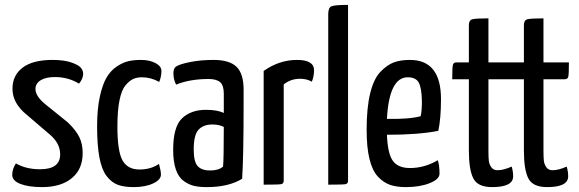

<svg xmlns="http://www.w3.org/2000/svg" viewBox="-20 -755 2367 785"><path d="M186 -203 89 -286Q31 -333 31 -392Q31 -447 72.5 -478.5Q114 -510 195 -510Q242 -510 272 -499.5Q302 -489 311 -477.5Q320 -466 320 -454Q320 -433 303 -413Q259 -440 204 -440Q168 -440 146.5 -427Q125 -414 125 -391Q125 -362 165 -329L258 -254Q291 -222 304.5 -194Q318 -166 318 -129Q318 -63 273.5 -26.5Q229 10 152 10Q97 10 63.5 -3Q30 -16 30 -40Q30 -64 45 -87Q86 -63 144 -63Q226 -63 226 -124Q226 -168 186 -203Z M640 -465Q640 -442 631 -420Q597 -439 560 -439Q540 -439 524.5 -432Q509 -425 493 -406Q477 -387 468.5 -344.5Q460 -302 460 -238Q460 -136 481 -99Q502 -62 550 -62Q597 -62 630 -85Q638 -56 638 -41Q638 -20 606 -5Q574 10 526 10Q487 10 461.5 0.5Q436 -9 416 -35Q396 -61 386.5 -111Q377 -161 377 -239Q377 -308 388 -359Q399 -410 416 -438.5Q433 -467 458 -483.5Q483 -500 505.5 -505Q528 -510 556 -510Q592 -510 616 -497Q640 -484 640 -465Z M976 -388V-335Q976 -115 970 -24Q914 10 826 10Q795 10 773.5 5Q752 0 731 -15Q710 -30 699 -62Q688 -94 688 -142Q688 -237 724.5 -271.5Q761 -306 822 -306Q869 -306 895 -293V-372Q895 -406 880 -419Q865 -432 833 -432Q756 -432 700 -409Q689 -430 689 -456Q689 -476 700 -483Q715 -493 758 -501.5Q801 -510 853 -510Q918 -510 947 -482Q976 -454 976 -388ZM895 -236Q876 -246 848 -246Q812 -246 792 -225Q772 -204 772 -144Q772 -93 788.5 -75.5Q805 -58 839 -58Q874 -58 892 -74Q895 -108 895 -236Z M1058 0V-465Q1122 -510 1194 -510Q1264 -510 1264 -468Q1264 -443 1255 -421Q1234 -433 1207 -433Q1169 -433 1140 -410V-16Q1140 -4 1129.5 -2Q1119 0 1058 0Z M1403 -735V-16Q1403 -4 1392.5 -2Q1382 0 1322 0V-698Q1322 -724 1336 -729.5Q1350 -735 1403 -735Z M1656 -68Q1716 -68 1770 -100Q1777 -78 1777 -45Q1777 -22 1736.5 -6Q1696 10 1639 10Q1601 10 1574 0.5Q1547 -9 1524.5 -33.5Q1502 -58 1490.5 -105.5Q1479 -153 1479 -224Q1479 -314 1493.5 -373.5Q1508 -433 1535.5 -461.5Q1563 -490 1590.5 -500Q1618 -510 1656 -510Q1783 -510 1783 -350Q1783 -270 1772 -220Q1691 -204 1562 -204Q1565 -126 1586.5 -97Q1608 -68 1656 -68ZM1647 -439Q1571 -439 1562 -269Q1653 -267 1700 -280Q1705 -303 1705 -340Q1704 -396 1692 -417.5Q1680 -439 1647 -439Z M1897 -431H1829Q1829 -478 1831.5 -489Q1834 -500 1846 -500H1897V-652Q1897 -672 1910.5 -676Q1924 -680 1977 -680V-500H2081Q2081 -452 2078.5 -441.5Q2076 -431 2064 -431H1977V-139Q1977 -112 1978.5 -98Q1980 -84 1988.5 -71.5Q1997 -59 2014 -59Q2039 -59 2072 -74Q2078 -54 2078 -34Q2078 10 1992 10Q1933 10 1915 -26Q1897 -62 1897 -139Z M2122 -431H2054Q2054 -478 2056.5 -489Q2059 -500 2071 -500H2122V-652Q2122 -672 2135.5 -676Q2149 -680 2202 -680V-500H2306Q2306 -452 2303.5 -441.5Q2301 -431 2289 -431H2202V-139Q2202 -112 2203.5 -98Q2205 -84 2213.5 -71.5Q2222 -59 2239 -59Q2264 -59 2297 -74Q2303 -54 2303 -34Q2303 10 2217 10Q2158 10 2140 -26Q2122 -62 2122 -139Z"/></svg>

Font: YanoneKaffeesatzRR
Style: Regular
Weight: 400
Designer: Yanone (Cyrillic: Daniel Pouzeot & Huerta Tipografica)
Foundry: Yanone
Version: Version 1.100;PS 001.100;hotconv 1.0.70;makeotf.lib2.5.58329